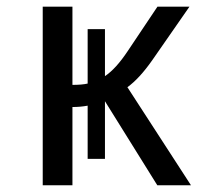

<svg xmlns="http://www.w3.org/2000/svg" viewBox="-20 -548 640 568"><path d="M106.4 -528.3H194.3V-296.9Q222.2 -296.9 239.3 -300.8V-461.9H290.5V-322.8Q322.8 -344.2 357.9 -397L445.8 -528.3H540.5L430.2 -369.6Q392.1 -315.4 356.9 -290L544.9 0H445.3L290.5 -248.5V-78.1H239.3V-235.4Q217.8 -231.4 194.3 -231.4V0H106.4Z"/></svg>

Font: Liberation Mono
Style: Regular
Weight: 400
Monospace: yes
Designer: Steve Matteson
Foundry: Ascender Corporation
Version: Version 2.1.5